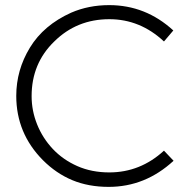

<svg xmlns="http://www.w3.org/2000/svg" viewBox="-20 -725 742 750"><path d="M404.5 5Q325.5 5 262.5 -21.2Q199.5 -47.5 148 -99Q43.5 -204 43.5 -350.5Q43.5 -451.5 97 -539.2Q150.5 -627 258 -675.5Q326 -705 406.5 -705Q549 -705 657 -606L620.5 -563Q527.5 -650 407 -650Q280 -650 192 -563Q103.5 -477.5 103.5 -349.5Q103.5 -292.5 125 -239Q146.5 -185.5 186.2 -143.2Q226 -101 282 -76.2Q338 -51.5 407 -51.5Q528 -51.5 620.5 -136.5L658 -97Q547.5 5 404.5 5Z"/></svg>

Font: Argentum Novus Light
Style: Regular
Weight: 300
Designer: Julieta Ulanovsky (font) & Cristiano Sobral (main changes)
Foundry: Julieta Ulanovsky (font) & Cristiano Sobral (main changes)
Version: Version 3.00;November 27, 2020;FontCreator 13.0.0.2655 64-bi